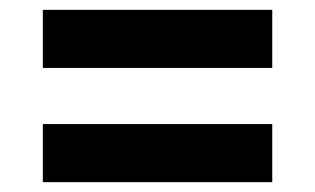

<svg xmlns="http://www.w3.org/2000/svg" viewBox="-20 -500 640 390"><path d="M67 -362V-480H533V-362ZM67 -130V-248H533V-130Z"/></svg>

Font: Plexus Sans Bold
Style: Regular
Weight: 700
Version: Version 2.001;PS 002.001;hotconv 1.0.70;makeotf.lib2.5.58329